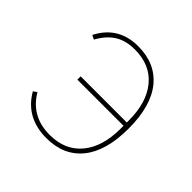

<svg xmlns="http://www.w3.org/2000/svg" viewBox="-143 -644 783 783"><g transform="rotate(45 248.5 -253.0)"><path d="M227.1 12.2Q108.9 12.2 53.2 -84L68.8 -95.2Q120.6 -6.8 227.1 -6.8Q315.9 -6.8 365 -66.2Q414.1 -125.5 414.1 -229V-246.1H147.9V-265.1H414.1V-276.9Q414.1 -380.4 365 -439.7Q315.9 -499 227.1 -499Q174.8 -499 139.9 -476.8Q105 -454.6 80.1 -409.2L62 -418Q113.3 -518.1 227.1 -518.1Q327.1 -518.1 382.1 -450.2Q437 -382.3 437 -252.9Q437 -123.5 382.1 -55.7Q327.1 12.2 227.1 12.2Z"/></g></svg>

Font: Anuphan Thin
Style: Regular
Weight: 250
Designer: Mike Abbink, Paul van der Laan, Pieter van Rosmalen, Mint Tantisuwanna
Foundry: Bold Monday; Cadson Demak
Version: Version 3.002;hotconv 1.0.109;makeotfexe 2.5.65596